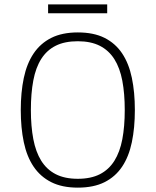

<svg xmlns="http://www.w3.org/2000/svg" viewBox="-20 -837 706 871"><path d="M591.8 -337.9Q591.8 -256.8 578.1 -191.7Q564.5 -126.5 533.9 -80.8Q503.4 -35.2 454.1 -10.5Q404.8 14.2 333 14.2Q261.7 14.2 212.4 -10.7Q163.1 -35.6 132.3 -81.3Q101.6 -127 87.9 -192.1Q74.2 -257.3 74.2 -337.9Q74.2 -418 87.9 -483.2Q101.6 -548.3 132.3 -594.2Q163.1 -640.1 212.4 -665Q261.7 -689.9 333 -689.9Q404.8 -689.9 454.1 -665.3Q503.4 -640.6 533.9 -595Q564.5 -549.3 578.1 -484.1Q591.8 -418.9 591.8 -337.9ZM545.9 -337.9Q545.9 -412.6 534.9 -470.7Q523.9 -528.8 498.8 -568.6Q473.6 -608.4 432.9 -629.2Q392.1 -649.9 333 -649.9Q273.4 -649.9 232.9 -629.6Q192.4 -609.4 167.2 -569.8Q142.1 -530.3 131.1 -471.9Q120.1 -413.6 120.1 -337.9Q120.1 -264.2 131.1 -206.1Q142.1 -147.9 167 -107.9Q191.9 -67.9 232.7 -46.9Q273.4 -25.9 333 -25.9Q392.1 -25.9 432.9 -46.6Q473.6 -67.4 498.8 -107.4Q523.9 -147.5 534.9 -205.3Q545.9 -263.2 545.9 -337.9ZM198.2 -776.9V-816.9H466.3V-776.9Z"/></svg>

Font: Clear Sans Thin
Style: Regular
Weight: 250
Foundry: Intel Corporation
Version: Version 1.00